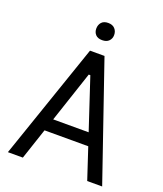

<svg xmlns="http://www.w3.org/2000/svg" viewBox="-163 -1025 963 1131"><g transform="rotate(20 318.0 -459.0)"><path d="M116.5 0H22.7L272.7 -727.3H363.6L613.6 0H519.9L455.6 -194.6H181.5ZM313.9 -592.3 207.4 -272.7H429.7L323.9 -592.3ZM262.8 -862.2Q262.8 -885.7 276.6 -901.6Q290.5 -917.6 318.2 -917.6Q345.9 -917.6 360.4 -901.6Q375 -885.7 375 -862.2Q375 -839.8 360.4 -824.8Q345.9 -809.7 318.2 -809.7Q290.5 -809.7 276.6 -824.8Q262.8 -839.8 262.8 -862.2Z"/></g></svg>

Font: Interface
Style: Regular
Weight: 400
Designer: Rasmus Andersson
Foundry: rsms
Version: Version 1.8